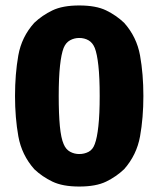

<svg xmlns="http://www.w3.org/2000/svg" viewBox="-20 -668 580 703"><path d="M35 -316.5Q35 -396.5 47 -464.8Q59 -533 105.5 -584.5Q134.5 -612 172 -630Q209.5 -648 270 -648Q331.5 -648 368.5 -630Q405.5 -612 434.5 -584.5Q480.5 -533 492.8 -464.8Q505 -396.5 505 -316.5Q505 -237 492.8 -168.8Q480.5 -100.5 434.5 -48.5Q405.5 -21 368.5 -3Q331.5 15 270 15Q209.5 15 172 -3Q134.5 -21 105.5 -48.5Q59.5 -100.5 47.2 -168.8Q35 -237 35 -316.5ZM195 -316.5Q195 -250 199.2 -206Q203.5 -162 213 -140.5Q221 -121 236.5 -112.5Q252 -104 270 -104Q289 -104 304.5 -112.2Q320 -120.5 327 -140.5Q335.5 -162.5 340.2 -206.2Q345 -250 345 -316.5Q345 -384.5 340.2 -427.8Q335.5 -471 327 -492.5Q319 -512 304 -520.5Q289 -529 270 -529Q252 -529 236.5 -520.5Q221 -512 213 -492.5Q204.5 -471 199.8 -427.8Q195 -384.5 195 -316.5Z"/></svg>

Font: Signika
Style: Bold
Weight: 700
Designer: Anna Giedry
Foundry: Anna Giedry
Version: Version 2.001